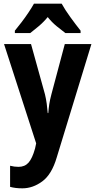

<svg xmlns="http://www.w3.org/2000/svg" viewBox="-20 -786 520 1046"><path d="M2 -546H149L225 -272Q231 -247 234.5 -221.5Q238 -196 240 -170H243Q245 -196 248.5 -219Q252 -242 260 -272L333 -546H478L289 72Q262 164 210.5 202Q159 240 102 240Q82 240 66 238Q50 236 35 232V117Q58 123 81 123Q115 123 135.5 100Q156 77 171 23L177 -5ZM316 -766Q334 -733 363 -693Q392 -653 419 -619V-606H336Q316 -621 289 -643Q262 -665 240 -693Q217 -665 190 -642.5Q163 -620 145 -606H61V-619Q77 -638 97.5 -665Q118 -692 136 -719Q154 -746 165 -766Z"/></svg>

Font: Noto Sans Kannada Condensed
Style: Bold
Weight: 700
Width: 3
Designer: Jelle Bosma - Monotype Design Team
Foundry: Monotype Imaging Inc.
Version: Version 2.005; ttfautohint (v1.8.4.7-5d5b)